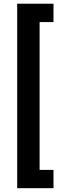

<svg xmlns="http://www.w3.org/2000/svg" viewBox="-20 -843 314 1025"><path d="M265.6 -823.2H71.8V161.6H265.6V64H191.4V-725.1H265.6Z"/></svg>

Font: Vazirmatn SemiBold
Style: Regular
Weight: 600
Designer: Saber Rastikerdar
Foundry: Saber Rastikerdar
Version: Version 33.003